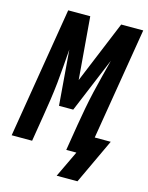

<svg xmlns="http://www.w3.org/2000/svg" viewBox="-147 -815 802 1043"><g transform="rotate(15 254.5 -293.0)"><path d="M393 149H276L347 0H290L314 -147Q322 -195 331 -243Q340 -291 351 -339Q362 -387 374.5 -435Q387 -483 399 -531L270 -221H190L165 -531Q161 -483 157.5 -435Q154 -387 149 -339Q144 -291 137 -243Q130 -195 122 -147L98 0H-17L104 -735H228L257 -384L402 -735H526L422 -105H512Z"/></g></svg>

Font: Iosevka Extrabold
Style: Italic
Weight: 800
Italic angle: -9°
Monospace: yes
Designer: Belleve Invis
Foundry: Belleve Invis
Version: Version 32.5.0; ttfautohint (v1.8.4)